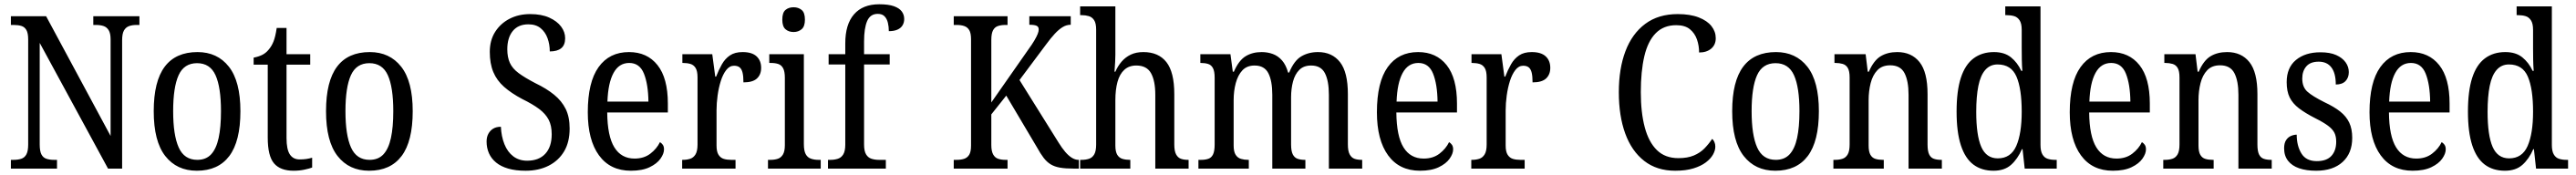

<svg xmlns="http://www.w3.org/2000/svg" viewBox="-20 -790 12063 820"><path d="M31 0V-41H43Q64 -41 79.5 -46Q95 -51 103.5 -66.5Q112 -82 112 -113V-605Q112 -635 103.5 -649.5Q95 -664 80 -668.5Q65 -673 45 -673H31V-714H196L498 -153V-605Q498 -634 489 -648.5Q480 -663 465 -668Q450 -673 431 -673H417V-714H633V-673H618Q599 -673 584 -667.5Q569 -662 560.5 -647Q552 -632 552 -601V0H486L166 -589V-113Q166 -82 174 -66.5Q182 -51 197.5 -46Q213 -41 232 -41H247V0Z M902 10Q808 10 754 -59Q700 -128 700 -269Q700 -409 751.5 -477.5Q803 -546 905 -546Q998 -546 1052 -477.5Q1106 -409 1106 -269Q1106 -128 1054 -59Q1002 10 902 10ZM904 -41Q945 -41 969 -67Q993 -93 1004 -143.5Q1015 -194 1015 -269Q1015 -381 989.5 -437.5Q964 -494 903 -494Q842 -494 816.5 -437.5Q791 -381 791 -269Q791 -157 817 -99Q843 -41 904 -41Z M1355 10Q1293 10 1263.5 -24.5Q1234 -59 1234 -145V-487H1168V-520Q1190 -524 1207.5 -532.5Q1225 -541 1238 -557Q1252 -573 1261 -595.5Q1270 -618 1276 -659H1322V-536H1433V-487H1322V-143Q1322 -90 1337.5 -66.5Q1353 -43 1383 -43Q1401 -43 1414.5 -45Q1428 -47 1442 -51V-5Q1429 0 1405.5 5Q1382 10 1355 10Z M1709 10Q1615 10 1561 -59Q1507 -128 1507 -269Q1507 -409 1558.5 -477.5Q1610 -546 1712 -546Q1805 -546 1859 -477.5Q1913 -409 1913 -269Q1913 -128 1861 -59Q1809 10 1709 10ZM1711 -41Q1752 -41 1776 -67Q1800 -93 1811 -143.5Q1822 -194 1822 -269Q1822 -381 1796.5 -437.5Q1771 -494 1710 -494Q1649 -494 1623.5 -437.5Q1598 -381 1598 -269Q1598 -157 1624 -99Q1650 -41 1711 -41Z M2442 10Q2395 10 2360.5 0Q2326 -10 2303.5 -28.5Q2281 -47 2270 -72Q2259 -97 2259 -127Q2259 -148 2267.5 -163.5Q2276 -179 2290.5 -187.5Q2305 -196 2326 -196Q2328 -151 2342.5 -114.5Q2357 -78 2384 -57.5Q2411 -37 2449 -37Q2504 -37 2534 -69.5Q2564 -102 2564 -161Q2564 -202 2549.5 -229.5Q2535 -257 2505 -279.5Q2475 -302 2426 -326Q2375 -353 2341 -383Q2307 -413 2290.5 -452.5Q2274 -492 2274 -547Q2274 -601 2299 -640.5Q2324 -680 2366.5 -702Q2409 -724 2463 -724Q2516 -724 2552.5 -707.5Q2589 -691 2608 -665.5Q2627 -640 2627 -611Q2627 -579 2608.5 -564Q2590 -549 2555 -549Q2555 -582 2544.5 -611Q2534 -640 2512 -658Q2490 -676 2455 -676Q2407 -676 2381.5 -644.5Q2356 -613 2356 -559Q2356 -522 2368 -495.5Q2380 -469 2409 -447.5Q2438 -426 2488 -400Q2540 -375 2575.5 -346Q2611 -317 2629.5 -279.5Q2648 -242 2648 -188Q2648 -124 2622 -80.5Q2596 -37 2549.5 -13.5Q2503 10 2442 10Z M2935 10Q2838 10 2785.5 -62Q2733 -134 2733 -264Q2733 -405 2783.5 -475.5Q2834 -546 2926 -546Q3011 -546 3059.5 -485Q3108 -424 3108 -305V-263H2824Q2825 -152 2857.5 -99.5Q2890 -47 2952 -47Q2996 -47 3026 -70Q3056 -93 3071 -124Q3078 -120 3084 -112Q3090 -104 3090 -90Q3090 -70 3073.5 -46.5Q3057 -23 3022.5 -6.5Q2988 10 2935 10ZM3017 -314Q3016 -395 2996 -445Q2976 -495 2927 -495Q2879 -495 2853.5 -448Q2828 -401 2825 -314Z M3175 0V-41H3178Q3197 -41 3212.5 -46Q3228 -51 3237.5 -66.5Q3247 -82 3247 -113V-427Q3247 -457 3238 -471.5Q3229 -486 3213.5 -490.5Q3198 -495 3179 -495H3176V-536H3316L3330 -431H3334Q3346 -462 3361 -488.5Q3376 -515 3399 -530.5Q3422 -546 3458 -546Q3502 -546 3523.5 -526Q3545 -506 3545 -472Q3545 -441 3525.5 -422.5Q3506 -404 3462 -404Q3462 -432 3458 -449Q3454 -466 3444.5 -474Q3435 -482 3418 -482Q3397 -482 3381.5 -462Q3366 -442 3356 -410.5Q3346 -379 3341 -342.5Q3336 -306 3336 -273V-108Q3336 -79 3345.5 -64.5Q3355 -50 3370 -45.5Q3385 -41 3404 -41H3425V0Z M3577 0V-41H3588Q3608 -41 3623 -46Q3638 -51 3647 -66Q3656 -81 3656 -110V-425Q3656 -455 3648 -470Q3640 -485 3625.5 -490Q3611 -495 3591 -495H3583V-536H3745V-115Q3745 -84 3753.5 -68Q3762 -52 3778 -46.5Q3794 -41 3813 -41H3824V0ZM3697 -640Q3674 -640 3659 -653Q3644 -666 3644 -698Q3644 -731 3659 -743.5Q3674 -756 3697 -756Q3719 -756 3734.5 -743.5Q3750 -731 3750 -698Q3750 -666 3734.5 -653Q3719 -640 3697 -640Z M3858 0V-41H3870Q3888 -41 3904 -46Q3920 -51 3929.5 -66.5Q3939 -82 3939 -113V-488H3861V-536H3939V-587Q3939 -676 3980 -723Q4021 -770 4098 -770Q4141 -770 4166.5 -761Q4192 -752 4203.5 -736.5Q4215 -721 4215 -701Q4215 -684 4207 -671Q4199 -658 4183 -651Q4167 -644 4143 -644Q4143 -665 4138.5 -683.5Q4134 -702 4123 -713.5Q4112 -725 4091 -725Q4056 -725 4041.5 -691.5Q4027 -658 4027 -596V-536H4147V-488H4027V-113Q4027 -82 4036.5 -66.5Q4046 -51 4062 -46Q4078 -41 4096 -41H4129V0Z M4447 0V-41H4461Q4481 -41 4496 -46Q4511 -51 4519.5 -65Q4528 -79 4528 -108V-606Q4528 -635 4519.5 -649Q4511 -663 4496 -668Q4481 -673 4463 -673H4447V-714H4699V-673H4687Q4669 -673 4654 -668Q4639 -663 4631 -648Q4623 -633 4623 -603V-310L4795 -556Q4814 -582 4824.5 -600Q4835 -618 4840 -630.5Q4845 -643 4845 -652Q4845 -665 4834.5 -669.5Q4824 -674 4801 -674V-714H4995V-674Q4975 -674 4957 -663Q4939 -652 4920 -631.5Q4901 -611 4879 -581L4755 -415L4938 -122Q4954 -96 4969.5 -78Q4985 -60 5000.5 -50.5Q5016 -41 5031 -41H5033V0H5008Q4970 0 4944.5 -4.5Q4919 -9 4901 -20Q4883 -31 4868 -50.5Q4853 -70 4836 -101L4693 -342L4623 -254V-111Q4623 -82 4631.5 -66.5Q4640 -51 4655 -46Q4670 -41 4689 -41H4699V0Z M5039 0V-41H5046Q5065 -41 5080.5 -46Q5096 -51 5105 -66.5Q5114 -82 5114 -113V-651Q5114 -681 5104.5 -695.5Q5095 -710 5079.5 -714.5Q5064 -719 5046 -719H5039V-760H5204V-534Q5204 -517 5203 -500Q5202 -483 5201 -470Q5200 -457 5200 -454H5204Q5215 -480 5233 -501Q5251 -522 5276 -534Q5301 -546 5335 -546Q5406 -546 5443 -499Q5480 -452 5480 -349V-113Q5480 -82 5488.5 -66.5Q5497 -51 5511 -46Q5525 -41 5545 -41H5547V0H5391V-346Q5391 -411 5371 -447Q5351 -483 5302 -483Q5268 -483 5246 -463Q5224 -443 5214 -406.5Q5204 -370 5204 -321V-108Q5204 -79 5213 -64.5Q5222 -50 5237.5 -45.5Q5253 -41 5272 -41H5274V0Z M5593 0V-41H5606Q5625 -41 5639.5 -46Q5654 -51 5661.5 -66.5Q5669 -82 5669 -113V-426Q5669 -456 5661 -471Q5653 -486 5638 -490.5Q5623 -495 5604 -495H5602V-536H5743L5754 -454H5759Q5782 -507 5814 -526.5Q5846 -546 5889 -546Q5917 -546 5941.5 -537Q5966 -528 5984.5 -507Q6003 -486 6013 -450H6018Q6041 -506 6075 -526Q6109 -546 6153 -546Q6219 -546 6256 -499Q6293 -452 6293 -349V-113Q6293 -82 6301.5 -66.5Q6310 -51 6324 -46Q6338 -41 6358 -41H6360V0H6204V-346Q6204 -411 6185.5 -447Q6167 -483 6121 -483Q6086 -483 6065.5 -462.5Q6045 -442 6036 -408Q6027 -374 6027 -334V-113Q6027 -82 6035 -66.5Q6043 -51 6057.5 -46Q6072 -41 6091 -41H6094V0H5939V-346Q5939 -411 5920.5 -447Q5902 -483 5856 -483Q5820 -483 5799 -460.5Q5778 -438 5768 -401Q5758 -364 5758 -321V-108Q5758 -79 5767.5 -64.5Q5777 -50 5792.5 -45.5Q5808 -41 5826 -41H5829V0Z M6631 10Q6534 10 6481.5 -62Q6429 -134 6429 -264Q6429 -405 6479.5 -475.5Q6530 -546 6622 -546Q6707 -546 6755.5 -485Q6804 -424 6804 -305V-263H6520Q6521 -152 6553.5 -99.5Q6586 -47 6648 -47Q6692 -47 6722 -70Q6752 -93 6767 -124Q6774 -120 6780 -112Q6786 -104 6786 -90Q6786 -70 6769.5 -46.5Q6753 -23 6718.5 -6.5Q6684 10 6631 10ZM6713 -314Q6712 -395 6692 -445Q6672 -495 6623 -495Q6575 -495 6549.5 -448Q6524 -401 6521 -314Z M6871 0V-41H6874Q6893 -41 6908.5 -46Q6924 -51 6933.5 -66.5Q6943 -82 6943 -113V-427Q6943 -457 6934 -471.5Q6925 -486 6909.5 -490.5Q6894 -495 6875 -495H6872V-536H7012L7026 -431H7030Q7042 -462 7057 -488.5Q7072 -515 7095 -530.5Q7118 -546 7154 -546Q7198 -546 7219.5 -526Q7241 -506 7241 -472Q7241 -441 7221.5 -422.5Q7202 -404 7158 -404Q7158 -432 7154 -449Q7150 -466 7140.5 -474Q7131 -482 7114 -482Q7093 -482 7077.5 -462Q7062 -442 7052 -410.5Q7042 -379 7037 -342.5Q7032 -306 7032 -273V-108Q7032 -79 7041.5 -64.5Q7051 -50 7066 -45.5Q7081 -41 7100 -41H7121V0Z M7826 10Q7740 10 7681 -36Q7622 -82 7592 -164.5Q7562 -247 7562 -358Q7562 -468 7593 -550Q7624 -632 7685.5 -678Q7747 -724 7838 -724Q7896 -724 7936 -708.5Q7976 -693 7996 -667.5Q8016 -642 8016 -611Q8016 -580 7994.5 -562Q7973 -544 7938 -544Q7938 -576 7928 -605Q7918 -634 7895 -653Q7872 -672 7831 -672Q7772 -672 7735 -634.5Q7698 -597 7681.5 -526.5Q7665 -456 7665 -358Q7665 -263 7683.5 -193.5Q7702 -124 7740.5 -86.5Q7779 -49 7841 -49Q7884 -49 7913.5 -61.5Q7943 -74 7963 -94.5Q7983 -115 7999 -139Q8005 -135 8009.5 -125Q8014 -115 8014 -103Q8014 -85 8003 -65.5Q7992 -46 7969.5 -29Q7947 -12 7911.5 -1Q7876 10 7826 10Z M8295 10Q8201 10 8147 -59Q8093 -128 8093 -269Q8093 -409 8144.5 -477.5Q8196 -546 8298 -546Q8391 -546 8445 -477.5Q8499 -409 8499 -269Q8499 -128 8447 -59Q8395 10 8295 10ZM8297 -41Q8338 -41 8362 -67Q8386 -93 8397 -143.5Q8408 -194 8408 -269Q8408 -381 8382.5 -437.5Q8357 -494 8296 -494Q8235 -494 8209.5 -437.5Q8184 -381 8184 -269Q8184 -157 8210 -99Q8236 -41 8297 -41Z M8567 0V-41H8575Q8594 -41 8609.5 -46Q8625 -51 8634 -66.5Q8643 -82 8643 -113V-427Q8643 -457 8634.5 -471.5Q8626 -486 8610.5 -490.5Q8595 -495 8577 -495H8572V-536H8718L8728 -454H8733Q8756 -507 8788.5 -526.5Q8821 -546 8866 -546Q8933 -546 8970.5 -499Q9008 -452 9008 -349V-113Q9008 -82 9015.5 -66.5Q9023 -51 9037.5 -46Q9052 -41 9071 -41H9075V0H8919V-346Q8919 -411 8900 -447.5Q8881 -484 8833 -484Q8795 -484 8773 -461Q8751 -438 8741.5 -400.5Q8732 -363 8732 -321V-108Q8732 -79 8740.5 -64.5Q8749 -50 8764 -45.5Q8779 -41 8798 -41H8803V0Z M9317 10Q9261 10 9222.5 -19Q9184 -48 9164 -109.5Q9144 -171 9144 -267Q9144 -364 9164 -425.5Q9184 -487 9223.5 -516.5Q9263 -546 9319 -546Q9368 -546 9398.5 -521.5Q9429 -497 9447 -458H9452Q9450 -482 9449.5 -510Q9449 -538 9449 -564V-650Q9449 -680 9439 -695Q9429 -710 9413.5 -714.5Q9398 -719 9379 -719H9372V-760H9537V-111Q9537 -82 9546 -66.5Q9555 -51 9570.5 -46Q9586 -41 9605 -41H9613V0H9463L9453 -91H9450Q9430 -45 9399 -17.5Q9368 10 9317 10ZM9337 -48Q9398 -48 9423.5 -106Q9449 -164 9449 -267Q9449 -374 9424.5 -431Q9400 -488 9336 -488Q9301 -488 9278.5 -462.5Q9256 -437 9246 -387.5Q9236 -338 9236 -266Q9236 -156 9259.5 -102Q9283 -48 9337 -48Z M9876 10Q9779 10 9726.5 -62Q9674 -134 9674 -264Q9674 -405 9724.5 -475.5Q9775 -546 9867 -546Q9952 -546 10000.5 -485Q10049 -424 10049 -305V-263H9765Q9766 -152 9798.5 -99.5Q9831 -47 9893 -47Q9937 -47 9967 -70Q9997 -93 10012 -124Q10019 -120 10025 -112Q10031 -104 10031 -90Q10031 -70 10014.5 -46.5Q9998 -23 9963.5 -6.5Q9929 10 9876 10ZM9958 -314Q9957 -395 9937 -445Q9917 -495 9868 -495Q9820 -495 9794.5 -448Q9769 -401 9766 -314Z M10112 0V-41H10120Q10139 -41 10154.5 -46Q10170 -51 10179 -66.5Q10188 -82 10188 -113V-427Q10188 -457 10179.5 -471.5Q10171 -486 10155.5 -490.5Q10140 -495 10122 -495H10117V-536H10263L10273 -454H10278Q10301 -507 10333.5 -526.5Q10366 -546 10411 -546Q10478 -546 10515.5 -499Q10553 -452 10553 -349V-113Q10553 -82 10560.5 -66.5Q10568 -51 10582.5 -46Q10597 -41 10616 -41H10620V0H10464V-346Q10464 -411 10445 -447.5Q10426 -484 10378 -484Q10340 -484 10318 -461Q10296 -438 10286.5 -400.5Q10277 -363 10277 -321V-108Q10277 -79 10285.5 -64.5Q10294 -50 10309 -45.5Q10324 -41 10343 -41H10348V0Z M10828 10Q10782 10 10748.5 -1.5Q10715 -13 10696.5 -36.5Q10678 -60 10678 -95Q10678 -119 10687 -133Q10696 -147 10710 -153Q10724 -159 10737 -159Q10737 -107 10759 -71Q10781 -35 10831 -35Q10877 -35 10899.5 -59.5Q10922 -84 10922 -126Q10922 -151 10913.5 -168Q10905 -185 10883.5 -201Q10862 -217 10824 -236Q10777 -260 10747.5 -282.5Q10718 -305 10704 -333.5Q10690 -362 10690 -405Q10690 -473 10733.5 -509Q10777 -545 10848 -545Q10893 -545 10922 -532Q10951 -519 10966 -498Q10981 -477 10981 -452Q10981 -426 10965.5 -410Q10950 -394 10920 -394Q10920 -447 10899.5 -474Q10879 -501 10840 -501Q10801 -501 10782 -479Q10763 -457 10763 -422Q10763 -382 10787 -360.5Q10811 -339 10867 -311Q10912 -290 10940.5 -267.5Q10969 -245 10983 -215.5Q10997 -186 10997 -144Q10997 -72 10952 -31Q10907 10 10828 10Z M11280 10Q11183 10 11130.5 -62Q11078 -134 11078 -264Q11078 -405 11128.5 -475.5Q11179 -546 11271 -546Q11356 -546 11404.5 -485Q11453 -424 11453 -305V-263H11169Q11170 -152 11202.5 -99.5Q11235 -47 11297 -47Q11341 -47 11371 -70Q11401 -93 11416 -124Q11423 -120 11429 -112Q11435 -104 11435 -90Q11435 -70 11418.5 -46.5Q11402 -23 11367.5 -6.5Q11333 10 11280 10ZM11362 -314Q11361 -395 11341 -445Q11321 -495 11272 -495Q11224 -495 11198.5 -448Q11173 -401 11170 -314Z M11712 10Q11656 10 11617.5 -19Q11579 -48 11559 -109.5Q11539 -171 11539 -267Q11539 -364 11559 -425.5Q11579 -487 11618.5 -516.5Q11658 -546 11714 -546Q11763 -546 11793.5 -521.5Q11824 -497 11842 -458H11847Q11845 -482 11844.5 -510Q11844 -538 11844 -564V-650Q11844 -680 11834 -695Q11824 -710 11808.5 -714.5Q11793 -719 11774 -719H11767V-760H11932V-111Q11932 -82 11941 -66.5Q11950 -51 11965.5 -46Q11981 -41 12000 -41H12008V0H11858L11848 -91H11845Q11825 -45 11794 -17.5Q11763 10 11712 10ZM11732 -48Q11793 -48 11818.5 -106Q11844 -164 11844 -267Q11844 -374 11819.5 -431Q11795 -488 11731 -488Q11696 -488 11673.5 -462.5Q11651 -437 11641 -387.5Q11631 -338 11631 -266Q11631 -156 11654.5 -102Q11678 -48 11732 -48Z"/></svg>

Font: Noto Serif Khmer Condensed
Style: Regular
Weight: 400
Width: 3
Designer: Danh Hong and the Monotype Design Team
Foundry: Monotype Imaging Inc.
Version: Version 2.004